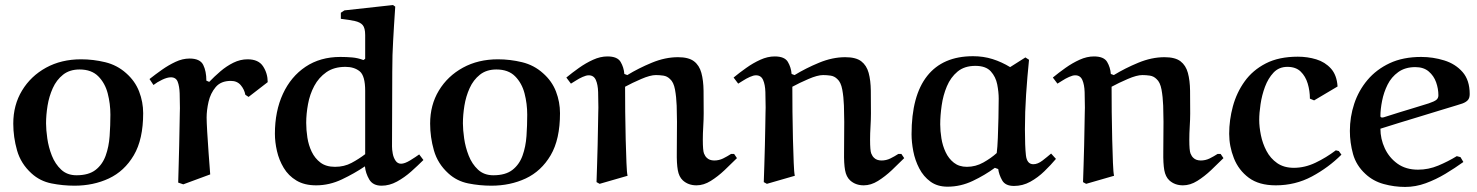

<svg xmlns="http://www.w3.org/2000/svg" viewBox="-20 -719 5809 755"><path d="M32.2 -232.9Q32.2 -306.2 66.7 -363Q101.1 -419.9 161.1 -452.9Q221.2 -485.8 298.8 -485.8Q346.7 -485.8 393.8 -474.4Q440.9 -462.9 476.1 -431.2Q511.2 -400.4 527.1 -359.1Q543 -317.9 543 -273.9Q543 -170.9 506.1 -108.4Q469.2 -45.9 408.2 -17.3Q347.2 11.2 272.9 11.2Q227.1 11.2 182.1 2.2Q137.2 -6.8 104 -37.1Q62 -75.2 47.1 -127.4Q32.2 -179.7 32.2 -232.9ZM161.1 -233.9Q161.1 -209 166 -174.6Q170.9 -140.1 183.8 -107.2Q196.8 -74.2 220.5 -52Q244.1 -29.8 280.8 -29.8Q328.6 -29.8 355.7 -50.8Q382.8 -71.8 395.5 -106.9Q408.2 -142.1 411.1 -184.1Q414.1 -226.1 414.1 -268.1Q414.1 -311 403.6 -351.6Q393.1 -392.1 366.5 -418.9Q339.8 -445.8 293 -445.8Q253.9 -445.8 228 -425.3Q202.1 -404.8 187.5 -372.3Q172.9 -339.8 167 -303.5Q161.1 -267.1 161.1 -233.9Z M806.6 -33.2 700.7 5.9 680.7 -1Q681.6 -30.8 682.6 -69.3Q683.6 -107.9 684.6 -147Q685.5 -186 686 -219.5Q686.5 -252.9 687 -273.4L687.5 -293.9Q687.5 -323.7 686.5 -351.8Q685.5 -379.9 678.7 -397.5Q671.9 -415 651.9 -415Q637.7 -415 617.7 -405.5Q597.7 -396 583.5 -384.8L567.9 -408.2Q590.8 -426.3 616.7 -444.6Q642.6 -462.9 670.2 -475.8Q697.8 -488.8 725.6 -488.8Q766.6 -488.8 779.1 -463.9Q791.5 -439 791.5 -401.9L802.7 -397Q822.8 -418 846.7 -438.5Q870.6 -459 897.7 -472.4Q924.8 -485.8 953.6 -485.8Q996.6 -485.8 1014.6 -458Q1032.7 -430.2 1032.7 -396L957.5 -337.9L944.8 -346.2Q940.9 -367.2 926.8 -384Q912.6 -400.9 887.7 -400.9Q848.6 -400.9 828.1 -376.5Q807.6 -352.1 800 -318.6Q792.5 -285.2 792.5 -256.8Q792.5 -240.7 794.7 -201.9Q796.9 -163.1 800.3 -117.2Q803.7 -71.3 806.6 -33.2Z M1334.5 -678.2 1525.4 -699.2 1534.2 -692.9Q1531.2 -649.9 1529.3 -617.4Q1527.3 -585 1525.9 -557.9Q1524.4 -530.8 1523.4 -502Q1522.5 -473.1 1522.5 -436L1521.5 -143.1Q1521.5 -130.9 1524.4 -115Q1527.3 -99.1 1535.4 -87.2Q1543.5 -75.2 1557.1 -75.2Q1571.3 -75.2 1593.3 -88.6Q1615.2 -102.1 1628.4 -111.8L1645 -89.8Q1623 -67.9 1596.7 -44.4Q1570.3 -21 1540.8 -4.9Q1511.2 11.2 1480.5 11.2Q1446.3 11.2 1431.9 -13.4Q1417.5 -38.1 1415 -64.9Q1374 -37.1 1324.7 -13.7Q1275.4 9.8 1223.1 9.8Q1177.2 9.8 1145.8 -9Q1114.3 -27.8 1095.7 -58.8Q1077.1 -89.8 1069.1 -125Q1061 -160.2 1061 -192.9Q1061 -281.7 1092.5 -349.9Q1124 -418 1181.6 -456.5Q1239.3 -495.1 1318.4 -495.1Q1341.3 -495.1 1364.3 -493.2Q1387.2 -491.2 1409.2 -482.9L1416 -487.8V-581.1Q1416 -608.9 1406.2 -620.4Q1396.5 -631.8 1374.8 -636.5Q1353 -641.1 1320.3 -645V-668.9ZM1416 -112.8V-361.8Q1416 -420.9 1394.5 -438.5Q1373 -456.1 1338.4 -456.1Q1293.5 -456.1 1263.4 -435.1Q1233.4 -414.1 1215.8 -381.1Q1198.2 -348.1 1191.2 -309.6Q1184.1 -271 1184.1 -235.8Q1184.1 -208 1188.7 -178Q1193.4 -147.9 1205.8 -122.1Q1218.3 -96.2 1240.2 -79.6Q1262.2 -63 1297.4 -63Q1333.5 -63 1362.3 -78.4Q1391.1 -93.8 1416 -112.8Z M1671.4 -232.9Q1671.4 -306.2 1705.8 -363Q1740.2 -419.9 1800.3 -452.9Q1860.4 -485.8 1938 -485.8Q1985.8 -485.8 2033 -474.4Q2080.1 -462.9 2115.2 -431.2Q2150.4 -400.4 2166.3 -359.1Q2182.1 -317.9 2182.1 -273.9Q2182.1 -170.9 2145.3 -108.4Q2108.4 -45.9 2047.4 -17.3Q1986.3 11.2 1912.1 11.2Q1866.2 11.2 1821.3 2.2Q1776.4 -6.8 1743.2 -37.1Q1701.2 -75.2 1686.3 -127.4Q1671.4 -179.7 1671.4 -232.9ZM1800.3 -233.9Q1800.3 -209 1805.2 -174.6Q1810.1 -140.1 1823 -107.2Q1835.9 -74.2 1859.6 -52Q1883.3 -29.8 1919.9 -29.8Q1967.8 -29.8 1994.9 -50.8Q2022 -71.8 2034.7 -106.9Q2047.4 -142.1 2050.3 -184.1Q2053.2 -226.1 2053.2 -268.1Q2053.2 -311 2042.7 -351.6Q2032.2 -392.1 2005.6 -418.9Q1979 -445.8 1932.1 -445.8Q1893.1 -445.8 1867.2 -425.3Q1841.3 -404.8 1826.7 -372.3Q1812 -339.8 1806.2 -303.5Q1800.3 -267.1 1800.3 -233.9Z M2438 -377.9Q2438 -334 2438.5 -279.1Q2439 -224.1 2440.4 -171.1Q2441.9 -118.2 2443.4 -79.1Q2444.8 -40 2447.8 -27.8L2337.9 3.9L2325.7 -2.9Q2326.7 -31.7 2327.9 -70.3Q2329.1 -108.9 2330.1 -147.9Q2331.1 -187 2331.5 -220.5Q2332 -253.9 2332.5 -274.9L2333 -295.9Q2333 -328.1 2332 -357.2Q2331.1 -386.2 2323 -404.5Q2314.9 -422.9 2294.9 -422.9Q2285.2 -422.9 2271 -416.5Q2256.8 -410.2 2244.4 -402.1Q2231.9 -394 2225.1 -390.1L2207 -414.1Q2230 -433.1 2256.8 -452.1Q2283.7 -471.2 2312.3 -484.1Q2340.8 -497.1 2368.7 -497.1Q2407.7 -497.1 2420.4 -475.6Q2433.1 -454.1 2435.1 -428.2L2446.8 -423.8Q2490.7 -450.7 2543.2 -472.4Q2595.7 -494.1 2646 -494.1Q2688 -494.1 2709 -478Q2730 -461.9 2738 -432.4Q2746.1 -402.8 2746.6 -362.3Q2747.1 -321.8 2747.1 -272.9Q2747.1 -250 2745.4 -221.9Q2743.7 -193.8 2743.7 -169.9Q2743.7 -127 2748.3 -115.5Q2752.9 -104 2759.8 -98.1Q2769.5 -88.4 2788.1 -87.9Q2807.1 -87.9 2823.5 -95.9Q2839.8 -104 2855 -113.8H2866.7L2877.9 -97.2Q2856 -75.2 2829.3 -50Q2802.7 -24.9 2774.9 -7.6Q2747.1 9.8 2718.8 9.8Q2686.5 9.8 2665 -9.8Q2649.9 -23.9 2645.3 -50Q2640.6 -76.2 2641.4 -121.6Q2642.1 -167 2642.1 -240.2Q2642.1 -269 2640.9 -303.5Q2639.6 -337.9 2634.3 -366.9Q2628.9 -396 2614.7 -408.2Q2603.5 -419.4 2588.6 -421.6Q2573.7 -423.8 2559.1 -423.8Q2537.1 -423.8 2501.5 -408.4Q2465.8 -393.1 2438 -377.9Z M3095.7 -377.9Q3095.7 -334 3096.2 -279.1Q3096.7 -224.1 3098.1 -171.1Q3099.6 -118.2 3101.1 -79.1Q3102.5 -40 3105.5 -27.8L2995.6 3.9L2983.4 -2.9Q2984.4 -31.7 2985.6 -70.3Q2986.8 -108.9 2987.8 -147.9Q2988.8 -187 2989.3 -220.5Q2989.7 -253.9 2990.2 -274.9L2990.7 -295.9Q2990.7 -328.1 2989.7 -357.2Q2988.8 -386.2 2980.7 -404.5Q2972.7 -422.9 2952.6 -422.9Q2942.9 -422.9 2928.7 -416.5Q2914.6 -410.2 2902.1 -402.1Q2889.6 -394 2882.8 -390.1L2864.7 -414.1Q2887.7 -433.1 2914.6 -452.1Q2941.4 -471.2 2970 -484.1Q2998.5 -497.1 3026.4 -497.1Q3065.4 -497.1 3078.1 -475.6Q3090.8 -454.1 3092.8 -428.2L3104.5 -423.8Q3148.4 -450.7 3200.9 -472.4Q3253.4 -494.1 3303.7 -494.1Q3345.7 -494.1 3366.7 -478Q3387.7 -461.9 3395.8 -432.4Q3403.8 -402.8 3404.3 -362.3Q3404.8 -321.8 3404.8 -272.9Q3404.8 -250 3403.1 -221.9Q3401.4 -193.8 3401.4 -169.9Q3401.4 -127 3406 -115.5Q3410.6 -104 3417.5 -98.1Q3427.2 -88.4 3445.8 -87.9Q3464.8 -87.9 3481.2 -95.9Q3497.6 -104 3512.7 -113.8H3524.4L3535.6 -97.2Q3513.7 -75.2 3487.1 -50Q3460.4 -24.9 3432.6 -7.6Q3404.8 9.8 3376.5 9.8Q3344.2 9.8 3322.8 -9.8Q3307.6 -23.9 3303 -50Q3298.3 -76.2 3299.1 -121.6Q3299.8 -167 3299.8 -240.2Q3299.8 -269 3298.6 -303.5Q3297.4 -337.9 3292 -366.9Q3286.6 -396 3272.5 -408.2Q3261.2 -419.4 3246.3 -421.6Q3231.4 -423.8 3216.8 -423.8Q3194.8 -423.8 3159.2 -408.4Q3123.5 -393.1 3095.7 -377.9Z M4012.2 -493.2 4026.4 -483.9Q4019.5 -416 4014.9 -347.4Q4010.3 -278.8 4010.3 -210.9Q4010.3 -144 4014.2 -108.6Q4018.1 -73.2 4043.5 -73.2Q4060.5 -73.2 4079.3 -87.6Q4098.1 -102.1 4113.3 -115.2L4132.3 -94.2Q4112.3 -70.3 4086.9 -45.7Q4061.5 -21 4031.5 -4.4Q4001.5 12.2 3967.3 12.2Q3933.1 12.2 3920.7 -10Q3908.2 -32.2 3905.3 -54.2L3892.1 -59.1Q3853 -30.3 3805.2 -7.6Q3757.3 15.1 3706.1 15.1Q3666 15.1 3638.7 -4.9Q3611.3 -24.9 3594.7 -56.9Q3578.1 -88.9 3571.3 -124.5Q3564.5 -160.2 3564.5 -190.9Q3564.5 -342.8 3626 -420.4Q3687.5 -498 3806.2 -498Q3847.2 -498 3883.3 -486.6Q3919.4 -475.1 3952.1 -455.1ZM3907.2 -331.1Q3907.2 -356.9 3901.4 -387Q3895.5 -417 3876 -438.5Q3856.4 -460 3815.4 -460Q3772.5 -460 3745.4 -437.5Q3718.3 -415 3703.4 -379.6Q3688.5 -344.2 3682.9 -304.2Q3677.2 -264.2 3677.2 -230Q3677.2 -204.1 3681.9 -175Q3686.5 -146 3698.5 -120.6Q3710.4 -95.2 3731 -79.1Q3751.5 -63 3782.2 -63Q3816.4 -63 3846.9 -80.1Q3877.4 -97.2 3899.4 -117.2Q3902.3 -139.2 3903.8 -176.5Q3905.3 -213.9 3906.2 -255.4Q3907.2 -296.9 3907.2 -331.1Z M4351.1 -377.9Q4351.1 -334 4351.6 -279.1Q4352.1 -224.1 4353.5 -171.1Q4355 -118.2 4356.4 -79.1Q4357.9 -40 4360.8 -27.8L4251 3.9L4238.8 -2.9Q4239.7 -31.7 4241 -70.3Q4242.2 -108.9 4243.2 -147.9Q4244.1 -187 4244.6 -220.5Q4245.1 -253.9 4245.6 -274.9L4246.1 -295.9Q4246.1 -328.1 4245.1 -357.2Q4244.1 -386.2 4236.1 -404.5Q4228 -422.9 4208 -422.9Q4198.2 -422.9 4184.1 -416.5Q4169.9 -410.2 4157.5 -402.1Q4145 -394 4138.2 -390.1L4120.1 -414.1Q4143.1 -433.1 4169.9 -452.1Q4196.8 -471.2 4225.3 -484.1Q4253.9 -497.1 4281.7 -497.1Q4320.8 -497.1 4333.5 -475.6Q4346.2 -454.1 4348.1 -428.2L4359.9 -423.8Q4403.8 -450.7 4456.3 -472.4Q4508.8 -494.1 4559.1 -494.1Q4601.1 -494.1 4622.1 -478Q4643.1 -461.9 4651.1 -432.4Q4659.2 -402.8 4659.7 -362.3Q4660.2 -321.8 4660.2 -272.9Q4660.2 -250 4658.4 -221.9Q4656.7 -193.8 4656.7 -169.9Q4656.7 -127 4661.4 -115.5Q4666 -104 4672.9 -98.1Q4682.6 -88.4 4701.2 -87.9Q4720.2 -87.9 4736.6 -95.9Q4752.9 -104 4768.1 -113.8H4779.8L4791 -97.2Q4769 -75.2 4742.4 -50Q4715.8 -24.9 4688 -7.6Q4660.2 9.8 4631.8 9.8Q4599.6 9.8 4578.1 -9.8Q4563 -23.9 4558.3 -50Q4553.7 -76.2 4554.4 -121.6Q4555.2 -167 4555.2 -240.2Q4555.2 -269 4554 -303.5Q4552.7 -337.9 4547.4 -366.9Q4542 -396 4527.8 -408.2Q4516.6 -419.4 4501.7 -421.6Q4486.8 -423.8 4472.2 -423.8Q4450.2 -423.8 4414.6 -408.4Q4378.9 -393.1 4351.1 -377.9Z M5239.7 -378.9 5147.5 -324.2 5130.9 -331.1Q5130.9 -361.8 5122.3 -390.4Q5113.8 -418.9 5094.7 -437.5Q5075.7 -456.1 5042.5 -456.1Q5009.3 -456.1 4988 -433.6Q4966.8 -411.1 4954.3 -377.7Q4941.9 -344.2 4936.8 -309.1Q4931.6 -273.9 4931.6 -248Q4931.6 -220.2 4938.2 -187.5Q4944.8 -154.8 4960.2 -125.5Q4975.6 -96.2 5002.2 -77.6Q5028.8 -59.1 5067.9 -59.1Q5110.8 -59.1 5152.8 -79.1Q5194.8 -99.1 5232.9 -127.9L5244.6 -125L5254.9 -110.8Q5204.1 -60.1 5138.9 -25.1Q5073.7 9.8 4996.6 9.8Q4930.7 9.8 4890.6 -20Q4850.6 -49.8 4832 -96.9Q4813.5 -144 4813.5 -192.9Q4813.5 -247.1 4828.1 -301Q4842.8 -355 4874.3 -398.9Q4905.8 -442.9 4957.3 -469.5Q5008.8 -496.1 5083.5 -496.1Q5121.6 -496.1 5156 -485.6Q5190.4 -475.1 5213.6 -449.5Q5236.8 -423.8 5239.7 -378.9Z M5723.1 -101.1 5734.4 -82Q5701.2 -58.1 5663.8 -35.6Q5626.5 -13.2 5586.4 1.5Q5546.4 16.1 5505.4 16.1Q5462.4 16.1 5420.9 4.6Q5379.4 -6.8 5349.1 -35.2Q5313 -68.4 5300.5 -113.3Q5288.1 -158.2 5288.1 -204.1Q5288.1 -259.3 5305.2 -311Q5322.3 -362.8 5357.2 -404.3Q5392.1 -445.8 5444.6 -470.5Q5497.1 -495.1 5568.4 -495.1Q5615.2 -495.1 5659.2 -481.4Q5703.1 -467.8 5731.2 -435.8Q5759.3 -403.8 5759.3 -349.1Q5759.3 -333 5751.7 -325Q5744.1 -316.9 5730.5 -312Q5730.5 -312 5707.5 -304.7Q5684.1 -297.9 5647.2 -286.4Q5610.4 -274.9 5567.4 -262Q5524.4 -249 5482.4 -236.1Q5440.4 -223.1 5408.2 -212.9Q5408.2 -172.9 5425.3 -136Q5442.4 -99.1 5475.3 -75.4Q5508.3 -51.8 5556.2 -51.8Q5597.2 -51.8 5635.7 -67.9Q5674.3 -84 5708.5 -105ZM5421.4 -257.8Q5490.2 -279.8 5533.2 -292.5Q5576.2 -305.2 5598.1 -312.5Q5620.1 -319.8 5628.2 -326.4Q5636.2 -333 5636.2 -344.2Q5636.2 -370.1 5627.2 -395.5Q5618.2 -420.9 5598.1 -438Q5578.1 -455.1 5545.4 -455.1Q5505.4 -455.1 5478.3 -435.5Q5451.2 -416 5436.3 -386Q5421.4 -356 5414.8 -322.5Q5408.2 -289.1 5408.2 -262.2Q5408.2 -257.3 5415 -256.8Q5417 -256.8 5418.7 -257.3Q5420.4 -257.8 5421.4 -257.8Z"/></svg>

Font: Aref Ruqaa
Style: Bold
Weight: 700
Designer: Abdullah Aref
Version: Version 1.002